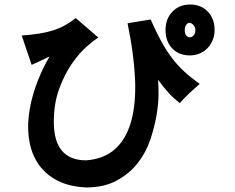

<svg xmlns="http://www.w3.org/2000/svg" viewBox="-20 -769 1040 849"><path d="M544 -666 646 -683Q670 -629 692.5 -587.5Q715 -546 740 -513Q765 -480 795 -452.5Q825 -425 863 -398Q840 -378 817.5 -357Q795 -336 775 -313Q760 -325 748.5 -335.5Q737 -346 726.5 -357.5Q716 -369 704.5 -383Q693 -397 679 -416Q681 -396 681 -353.5Q681 -311 672 -258.5Q663 -206 644 -150Q625 -94 589 -48Q553 -2 498 28.5Q443 59 364 60Q289 57 237 31Q185 5 154 -37.5Q123 -80 111.5 -136Q100 -192 107 -255Q114 -318 137.5 -386Q161 -454 199 -519Q186 -513 165 -503Q144 -493 120 -482L76 -612Q119 -615 153.5 -620.5Q188 -626 216 -635Q244 -644 268 -657.5Q292 -671 315 -689L415 -603Q398 -593 365 -564.5Q332 -536 299 -489Q266 -442 242 -377Q218 -312 218 -230Q218 -60 361 -60Q441 -66 490 -111Q539 -156 560.5 -234.5Q582 -313 577 -422Q572 -531 544 -666ZM821 -749Q869 -749 899 -717.5Q929 -686 929 -636Q929 -612 920.5 -591.5Q912 -571 897.5 -556Q883 -541 863 -532.5Q843 -524 819 -524Q771 -524 741.5 -555Q712 -586 712 -636Q712 -686 742.5 -717.5Q773 -749 821 -749ZM817 -668Q810 -668 803.5 -659.5Q797 -651 797 -636Q797 -619 804 -611.5Q811 -604 819 -604Q829 -604 836.5 -613Q844 -622 844 -636Q844 -648 835.5 -658Q827 -668 817 -668Z"/></svg>

Font: D2Coding
Style: Bold
Weight: 700
Monospace: yes
Designer: Yong-Rak Park; Jeong-Hwan Yoon; Sang-Min Lee;
Foundry: NHN Corporation
Version: Version 1.3.2; Build 20180524